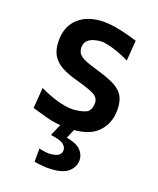

<svg xmlns="http://www.w3.org/2000/svg" viewBox="-136 -591 731 890"><g transform="rotate(20 229.5 -146.0)"><path d="M228 11.5Q171 11.5 126.5 -1Q82 -13.5 51.5 -22L59 -123.5Q100 -103.5 143.2 -90.8Q186.5 -78 221 -78Q257.5 -79.5 284.2 -90.2Q311 -101 311 -141Q311 -167 284.8 -180.5Q258.5 -194 191 -212.5Q149.5 -223.5 118.8 -240Q88 -256.5 71 -284Q54 -311.5 54 -356.5Q54 -428.5 100.2 -468.8Q146.5 -509 223.5 -509Q251.5 -509 282.5 -503.5Q313.5 -498 341.8 -490.5Q370 -483 389.5 -476.5L382 -376.5Q336.5 -399 299 -409.2Q261.5 -419.5 242.5 -419.5Q224.5 -418.5 206.2 -413.2Q188 -408 175.8 -395.8Q163.5 -383.5 163.5 -362Q163.5 -336.5 182.8 -321.8Q202 -307 262.5 -290Q313 -275.5 348.2 -259.8Q383.5 -244 401.5 -217.8Q419.5 -191.5 419.5 -145.5Q419.5 -76.5 374.2 -32.5Q329 11.5 228 11.5ZM205 217Q189.5 217 170.8 214.8Q152 212.5 141 210.5V145Q149 147.5 164 149.8Q179 152 190 152Q222.5 150.5 235.8 140.8Q249 131 249 114Q249 99.5 233.5 86.8Q218 74 170 68L208 -21.5H267V0L243 54.5Q293 63 313.8 84.5Q334.5 106 334.5 133Q334.5 168 305.2 192.5Q276 217 205 217Z"/></g></svg>

Font: Commissioner Flair Medium
Style: Regular
Weight: 500
Designer: Kostas Bartsokas
Foundry: Kostas Bartsokas
Version: Version 1.000; ttfautohint (v1.8.3)